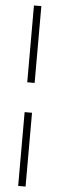

<svg xmlns="http://www.w3.org/2000/svg" viewBox="-62 -758 306 986"><g transform="rotate(5 91.0 -265.0)"><path d="M71.8 -334V-730H109.9V-334ZM71.8 200.2V-180.2H109.9V200.2Z"/></g></svg>

Font: Ribes
Style: Regular
Weight: 400
Designer: Luigi Gorlero
Foundry: Collletttivo
Version: Version 2.100;Glyphs 3.2 (3217)